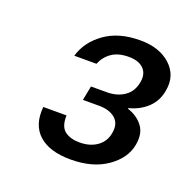

<svg xmlns="http://www.w3.org/2000/svg" viewBox="-77 -785 506 513"><g transform="rotate(20 176.0 -528.5)"><path d="M173 -347Q113 -347 82.5 -374.5Q52 -402 57 -454H123Q122 -422 138 -410Q154 -398 180 -398Q210 -398 230 -412.5Q250 -427 254 -452Q259 -479 242.5 -493.5Q226 -508 196 -508H150L158 -549H203Q232 -549 252.5 -563Q273 -577 278 -604Q283 -629 269 -643.5Q255 -658 226 -658Q197 -658 178.5 -645.5Q160 -633 151 -611H88Q100 -653 139.5 -681.5Q179 -710 240 -710Q295 -710 326.5 -681Q358 -652 350 -608Q345 -577 324 -557Q303 -537 272 -529L271 -527Q299 -518 314.5 -497.5Q330 -477 324 -444Q317 -404 276.5 -375.5Q236 -347 173 -347Z"/></g></svg>

Font: DeepMind Sans
Style: Italic
Weight: 400
Italic angle: -10°
Designer: Jonny Pinhorn / Modifications: Colophon Foundry
Foundry: Colophon Foundry
Version: Version 1.002; ttfautohint (v1.8.2)